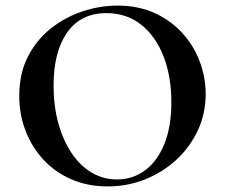

<svg xmlns="http://www.w3.org/2000/svg" viewBox="-20 -656 806 688"><path d="M366 12Q294 12 235.5 -13.5Q177 -39 135.5 -84Q94 -129 71.5 -187.5Q49 -246 49 -312Q49 -393 80.5 -454Q112 -515 164 -555.5Q216 -596 278 -616Q340 -636 401 -636Q475 -636 533.5 -609.5Q592 -583 633 -538Q674 -493 695.5 -436Q717 -379 717 -319Q717 -249 689 -189Q661 -129 612.5 -84Q564 -39 500.5 -13.5Q437 12 366 12ZM399 -13Q455 -13 499 -45Q543 -77 568.5 -139Q594 -201 594 -290Q594 -382 566 -454Q538 -526 486 -567.5Q434 -609 361 -609Q270 -609 221 -540Q172 -471 172 -349Q172 -276 189 -214.5Q206 -153 236.5 -107.5Q267 -62 308.5 -37.5Q350 -13 399 -13Z"/></svg>

Font: Cormorant Infant Light
Style: Bold
Weight: 700
Version: Version 4.001